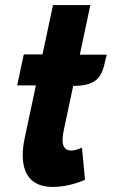

<svg xmlns="http://www.w3.org/2000/svg" viewBox="-20 -724 490 759"><path d="M74 -508.9 47.9 -386.4H121.9L77.5 -177.5C58.1 -86.1 68.8 15 189.2 15C246.5 15 298.1 -5.3 316.1 -13.3L304 -140.8C294.5 -136.1 278.2 -129 261.7 -129C227 -129 221.7 -160.2 232.2 -209.6L269.4 -384.6L276 -384.7C388.2 -385.2 386 -450 402.1 -507.9H295.6L337.2 -704H189.5L148 -508.9Z"/></svg>

Font: Hussar Nova
Style: RgIta
Weight: 700
Foundry: Cannot Into Space Fonts
Version: Version 0.99